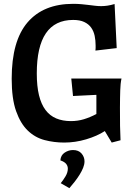

<svg xmlns="http://www.w3.org/2000/svg" viewBox="-20 -732 697 1002"><path d="M614 -322Q611 -308 609.5 -293Q608 -278 607.5 -260.5Q607 -243 606.5 -221Q606 -199 606 -171Q606 -113 606.5 -75Q607 -37 609 0L563 12L527 -48Q487 -22 430 -5Q373 12 315 12Q262 12 212.5 -1Q163 -14 125 -50.5Q87 -87 64 -152Q41 -217 41 -321Q41 -519 124 -615.5Q207 -712 362 -712Q386 -712 406 -710Q426 -708 443 -706Q460 -704 476 -702Q492 -700 508 -700Q524 -700 541 -702.5Q558 -705 578 -711L589 -481L478 -468Q479 -475 479 -481.5Q479 -488 479 -495Q479 -521 474 -545Q469 -569 456 -587.5Q443 -606 420 -617Q397 -628 362 -628Q172 -628 172 -349Q172 -282 183.5 -235Q195 -188 217.5 -158Q240 -128 273.5 -114Q307 -100 350 -100Q386 -100 418.5 -110Q451 -120 483 -137V-237L361 -231L352 -322ZM295 105Q297 78 317.5 64.5Q338 51 361 51Q390 51 405.5 69Q421 87 421 110Q421 126 414 143.5Q407 161 395.5 179.5Q384 198 370 216Q356 234 342 250L297 224Q310 208 322 188Q334 168 334 148Q334 134 325 123Q316 112 295 105Z"/></svg>

Font: CantoraOne
Style: Regular
Weight: 400
Designer: Pablo Impallari, Rodrigo Fuenzalida
Foundry: Pablo Impallari
Version: Version 1.001; ttfautohint (v0.8) -G 200 -r 50